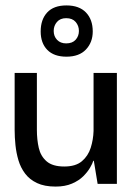

<svg xmlns="http://www.w3.org/2000/svg" viewBox="-20 -678 493 708"><path d="M185 10Q144 10 116.5 -3Q89 -16 72.5 -38Q56 -60 48 -87Q40 -114 37 -143Q34 -172 34 -199V-409H116V-199Q116 -163 123 -132.5Q130 -102 152 -83Q174 -64 217 -64Q259 -64 282 -83.5Q305 -103 314.5 -133Q324 -163 325 -195V-409H411V0H340L326 -85H324Q321 -75 312 -59.5Q303 -44 287 -28Q271 -12 245.5 -1Q220 10 185 10ZM225 -469Q179 -469 154.5 -494Q130 -519 130 -562Q130 -606 154 -632Q178 -658 225 -658Q272 -658 297 -632Q322 -606 322 -562Q322 -522 297 -495.5Q272 -469 225 -469ZM224 -518Q247 -518 259 -531.5Q271 -545 271 -564Q271 -583 259 -597Q247 -611 224 -611Q202 -611 190 -597Q178 -583 178 -564Q178 -544 190.5 -531Q203 -518 224 -518Z"/></svg>

Font: Darker Grotesque Light SemiBold
Style: Regular
Weight: 600
Version: Version 1.000;gftools[0.9.28]